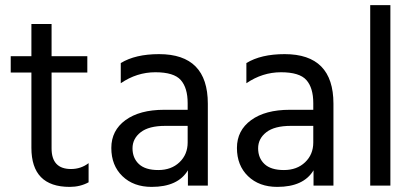

<svg xmlns="http://www.w3.org/2000/svg" viewBox="-20 -727 1626 752"><path d="M253 5Q103 5 103 -148V-443H22V-507H103V-633H182V-507H322V-443H182V-146Q182 -65 258 -65Q297 -65 327 -88V-13Q294 5 253 5Z M574 5Q503 5 459.5 -37Q416 -79 416 -147.5Q416 -216 471.5 -256.5Q527 -297 623 -297H715V-323Q715 -383 688 -413.5Q661 -444 588.5 -444Q516 -444 453 -401V-480Q510 -515 603 -515Q794 -515 794 -321V0H716V-60Q677 5 574 5ZM715 -169V-234H627Q563 -234 531 -209Q499 -184 499 -146Q499 -108 524 -84.5Q549 -61 600 -61Q651 -61 683 -91.5Q715 -122 715 -169Z M1066 5Q995 5 951.5 -37Q908 -79 908 -147.5Q908 -216 963.5 -256.5Q1019 -297 1115 -297H1207V-323Q1207 -383 1180 -413.5Q1153 -444 1080.5 -444Q1008 -444 945 -401V-480Q1002 -515 1095 -515Q1286 -515 1286 -321V0H1208V-60Q1169 5 1066 5ZM1207 -169V-234H1119Q1055 -234 1023 -209Q991 -184 991 -146Q991 -108 1016 -84.5Q1041 -61 1092 -61Q1143 -61 1175 -91.5Q1207 -122 1207 -169Z M1509 0H1430V-707H1509Z"/></svg>

Font: Hind Madurai
Style: Regular
Weight: 400
Designer: Jyotish Sonowal
Foundry: Indian Type Foundry
Version: Version 0.702;PS 1.0;hotconv 1.0.81;makeotf.lib2.5.63406